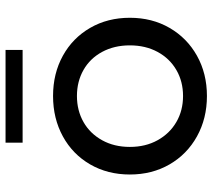

<svg xmlns="http://www.w3.org/2000/svg" viewBox="-56 -686 748 675"><g transform="rotate(-90 317.5 -348.0)"><path d="M176 -29C218 -5.7 265.3 6 318 6C370.7 6 417.8 -5.7 459.5 -29C501.2 -52.3 533.8 -84.5 557.5 -125.5C581.2 -166.5 593 -213 593 -265C593 -317 581.2 -363.5 557.5 -404.5C533.8 -445.5 501.2 -477.5 459.5 -500.5C417.8 -523.5 370.7 -535 318 -535C265.3 -535 218 -523.5 176 -500.5C134 -477.5 101.2 -445.5 77.5 -404.5C53.8 -363.5 42 -317 42 -265C42 -213 53.8 -166.5 77.5 -125.5C101.2 -84.5 134 -52.3 176 -29ZM409.5 -101.5C382.5 -85.8 352 -78 318 -78C284 -78 253.5 -85.8 226.5 -101.5C199.5 -117.2 178.2 -139.2 162.5 -167.5C146.8 -195.8 139 -228.3 139 -265C139 -301.7 146.8 -334.2 162.5 -362.5C178.2 -390.8 199.5 -412.7 226.5 -428C253.5 -443.3 284 -451 318 -451C352 -451 382.5 -443.3 409.5 -428C436.5 -412.7 457.7 -390.8 473 -362.5C488.3 -334.2 496 -301.7 496 -265C496 -228.3 488.3 -195.8 473 -167.5C457.7 -139.2 436.5 -117.2 409.5 -101.5ZM154 -702V-642H480V-702Z"/></g></svg>

Font: ICO Headline
Style: Regular
Weight: 500
Designer: Julieta Ulanovsky
Foundry: Julieta Ulanovsky
Version: Version 7.200